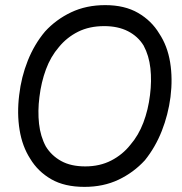

<svg xmlns="http://www.w3.org/2000/svg" viewBox="-20 -725 712 750"><path d="M546 -99Q502 -51 443 -23Q384 5 310 5Q232 5 180 -25Q128 -55 98 -105Q67 -153 56.5 -217.5Q46 -282 55 -354Q63 -424 88.5 -488Q114 -552 156 -602Q199 -649 258 -677Q317 -705 391 -705Q467 -705 519.5 -674.5Q572 -644 602 -594Q634 -546 644.5 -482Q655 -418 646 -346Q637 -277 612 -213.5Q587 -150 546 -99ZM541 -547Q519 -583 480 -603Q441 -623 387 -623Q329 -623 285 -601Q241 -579 210 -541Q178 -504 159.5 -454Q141 -404 134 -346Q127 -291 132.5 -241.5Q138 -192 159 -153Q181 -117 219 -96Q257 -75 313 -75Q370 -75 414.5 -98Q459 -121 489 -159Q521 -196 540 -246Q559 -296 566 -354Q573 -409 567.5 -458.5Q562 -508 541 -547Z"/></svg>

Font: Kulim Park
Style: Italic
Weight: 400
Italic angle: -8°
Designer: Noponies / Dale Sattler
Foundry: Noponies
Version: Version 1.000; ttfautohint (v1.8.3)